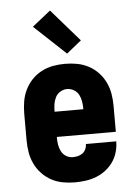

<svg xmlns="http://www.w3.org/2000/svg" viewBox="-55 -815 610 865"><g transform="rotate(-5 250.0 -382.5)"><path d="M249 8Q222 8 194.5 3Q167 -2 143 -15Q119 -28 100 -48Q81 -68 69 -93Q57 -118 52.5 -145.5Q48 -173 48 -200V-320Q48 -348 52.5 -375Q57 -402 69 -427Q81 -452 100 -472Q119 -492 143.5 -505Q168 -518 195 -523Q222 -528 250 -528Q278 -528 305 -523Q332 -518 356.5 -505Q381 -492 400 -472Q419 -452 431 -427Q443 -402 447.5 -375Q452 -348 452 -320V-203H185V-200Q185 -184 187.5 -168Q190 -152 197.5 -137.5Q205 -123 219 -114.5Q233 -106 249 -106Q261 -106 273 -109Q285 -112 294 -119Q303 -126 308 -137Q313 -148 313 -160H450V-159Q450 -135 443 -111Q436 -87 422 -67Q408 -47 388.5 -32Q369 -17 346 -8Q323 1 298.5 4.5Q274 8 249 8ZM185 -317H315V-320Q315 -336 312.5 -352Q310 -368 302.5 -382.5Q295 -397 280.5 -405.5Q266 -414 250 -414Q234 -414 219.5 -405.5Q205 -397 197.5 -382.5Q190 -368 187.5 -352Q185 -336 185 -320ZM264 -573 121 -707 204 -773 331 -627Z"/></g></svg>

Font: Iosevka Heavy
Style: Regular
Weight: 900
Monospace: yes
Designer: Belleve Invis
Foundry: Belleve Invis
Version: Version 32.5.0; ttfautohint (v1.8.4)